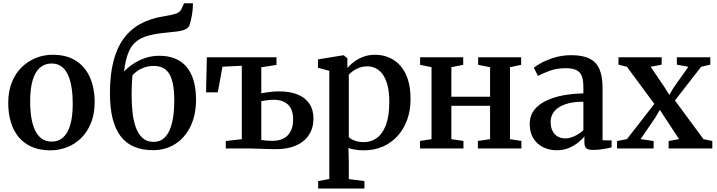

<svg xmlns="http://www.w3.org/2000/svg" viewBox="-20 -884 4268 1143"><path d="M29 -270.5Q29 -341 50.8 -394.8Q72.5 -448.5 110.2 -484.8Q148 -521 195 -539.5Q242 -558 293 -558Q377.5 -558 433 -521.8Q488.5 -485.5 516 -422Q543.5 -358.5 543.5 -276.5Q543.5 -205.5 521.5 -151.5Q499.5 -97.5 462.2 -61.2Q425 -25 377.5 -7Q330 11 279.5 11Q216.5 11 169.2 -9.8Q122 -30.5 91 -68Q60 -105.5 44.5 -157.2Q29 -209 29 -270.5ZM287.5 -41Q328 -41 355.8 -65.8Q383.5 -90.5 398.2 -140.5Q413 -190.5 413 -266.5Q413 -318 406.2 -361.8Q399.5 -405.5 384.8 -438Q370 -470.5 346 -488.2Q322 -506 287 -506Q246.5 -506 218 -481.5Q189.5 -457 174.5 -407Q159.5 -357 159.5 -280.5Q159.5 -228 166.5 -184.2Q173.5 -140.5 188.8 -108.5Q204 -76.5 228.2 -58.8Q252.5 -41 287.5 -41Z M890 10Q826 10 777.8 -10.8Q729.5 -31.5 697.8 -73.5Q666 -115.5 650.2 -179.2Q634.5 -243 634.5 -329.5Q634.5 -435 654.2 -515Q674 -595 713.8 -651Q753.5 -707 814 -740.8Q874.5 -774.5 955.5 -787Q999.5 -794 1025.5 -802.2Q1051.5 -810.5 1060 -830L1076 -864.5H1128.5Q1128.5 -840.5 1125.8 -816.5Q1123 -792.5 1118 -770.8Q1113 -749 1107 -731Q1099.5 -717 1082.5 -709Q1065.5 -701 1039.2 -697.2Q1013 -693.5 978.5 -690.5Q910 -684.5 863.5 -672Q817 -659.5 788 -634.5Q759 -609.5 742.8 -567Q726.5 -524.5 718.5 -458.5Q742.5 -483.5 774.5 -504.8Q806.5 -526 845.5 -539Q884.5 -552 928 -552Q980.5 -552 1021.2 -535.8Q1062 -519.5 1090 -486.5Q1118 -453.5 1132.5 -404.2Q1147 -355 1147 -289.5Q1147 -200 1114.5 -132.5Q1082 -65 1024.2 -27.5Q966.5 10 890 10ZM894 -39.5Q937.5 -39.5 964.8 -69.8Q992 -100 1004.8 -155Q1017.5 -210 1017.5 -284.5Q1017.5 -343.5 1009.5 -383.2Q1001.5 -423 986 -446.8Q970.5 -470.5 948 -481Q925.5 -491.5 896 -491.5Q865.5 -491.5 840.2 -482.8Q815 -474 796.8 -461Q778.5 -448 768.5 -435Q767 -417.5 765.8 -397.8Q764.5 -378 764 -357.5Q763.5 -337 763.5 -316Q763.5 -263.5 769 -214Q774.5 -164.5 788.8 -125.2Q803 -86 828.5 -62.8Q854 -39.5 894 -39.5Z M1624 4Q1612 4 1591 3.5Q1570 3 1546 2.2Q1522 1.5 1500.5 0.8Q1479 0 1466 0H1324V-44.5L1419.5 -55.5V-492.5L1304.5 -487L1276.5 -334.5H1206.5L1211.5 -543H1626V-497.5L1535.5 -483.5V-328.5Q1548.5 -331.5 1565.5 -334Q1582.5 -336.5 1602 -338.2Q1621.5 -340 1641.5 -340Q1705 -340 1750.8 -321.8Q1796.5 -303.5 1821.2 -267.5Q1846 -231.5 1846 -178Q1846 -122 1819.2 -81Q1792.5 -40 1742.8 -18Q1693 4 1624 4ZM1601 -45.5Q1662.5 -45.5 1693.8 -79.2Q1725 -113 1725 -172.5Q1725 -233 1694.2 -261.5Q1663.5 -290 1610 -290Q1590.5 -290 1570.2 -287.5Q1550 -285 1535.5 -282V-50.5Q1548.5 -48.5 1565.5 -47Q1582.5 -45.5 1601 -45.5Z M1874 238.5V194L1940.5 181.5V-462.5L1873 -480.5V-530.5L2020.5 -554.5H2027L2048 -537V-479Q2061.5 -496 2085 -514.2Q2108.5 -532.5 2140.8 -545.2Q2173 -558 2212 -558Q2271 -558 2319 -529.8Q2367 -501.5 2395.5 -442.8Q2424 -384 2424 -291.5Q2424 -228.5 2404.8 -173.5Q2385.5 -118.5 2349 -77Q2312.5 -35.5 2261 -12.2Q2209.5 11 2145.5 11Q2120.5 11 2094.8 7Q2069 3 2054.5 -3L2056.5 79V182L2149.5 194V238.5ZM2146 -38Q2190 -38 2224 -63Q2258 -88 2277.8 -140.8Q2297.5 -193.5 2297.5 -277Q2297.5 -333.5 2287.5 -373.8Q2277.5 -414 2259.5 -439.5Q2241.5 -465 2218 -477Q2194.5 -489 2167.5 -489Q2141.5 -489 2119.8 -481Q2098 -473 2082 -461.5Q2066 -450 2056.5 -439.5V-69Q2064.5 -57.5 2089 -47.8Q2113.5 -38 2146 -38Z M2480.5 0V-45L2549 -55.5V-484L2481 -498V-543H2737.5V-498L2667 -484V-308H2897.5V-484L2826.5 -498V-543H3082.5V-498L3016 -484V-55.5L3084 -45V0H2825V-45L2897.5 -55.5V-254H2667V-55.5L2739 -45V0Z M3294 10.5Q3251 10.5 3214.5 -7Q3178 -24.5 3155.8 -59.2Q3133.5 -94 3133.5 -146Q3133.5 -195 3160.2 -229.2Q3187 -263.5 3232.5 -285Q3278 -306.5 3335 -316.8Q3392 -327 3453 -328V-365Q3453 -405 3444 -429.8Q3435 -454.5 3412.2 -466.2Q3389.5 -478 3347.5 -478Q3292 -478 3249.5 -461.5Q3207 -445 3182.5 -432.5L3158 -481Q3170.5 -492 3203 -509.8Q3235.5 -527.5 3281.5 -541.5Q3327.5 -555.5 3380.5 -555.5Q3449 -555.5 3489.8 -535Q3530.5 -514.5 3548.8 -471.8Q3567 -429 3567 -362V-49L3621 -48V-6.5Q3610 -3.5 3591.5 0Q3573 3.5 3552.2 6Q3531.5 8.5 3513 8.5Q3484 8.5 3471.5 0Q3459 -8.5 3459 -37.5V-71.5Q3447.5 -57 3424.2 -37.5Q3401 -18 3368 -3.8Q3335 10.5 3294 10.5ZM3346 -60Q3371.5 -60 3401 -74Q3430.5 -88 3453 -109V-278.5Q3387.5 -278.5 3344.2 -263Q3301 -247.5 3279.5 -220.8Q3258 -194 3258 -159.5Q3258 -126 3269.5 -104Q3281 -82 3300.8 -71Q3320.5 -60 3346 -60Z M3712.5 -56 3875.5 -265.5 3712 -486.5 3662 -499V-543H3919V-499L3853.5 -486.5L3935.5 -365.5L3964.5 -319L3991 -363.5L4078 -486.5L4009.5 -499V-543H4208.5V-499L4154 -486.5L3998 -286L4168 -55.5L4220.5 -44.5V0H3960.5V-44.5L4022.5 -56L3940.5 -180.5L3908 -230L3880.5 -183L3793.5 -56L3871 -44.5V0H3653.5V-44.5Z"/></svg>

Font: Merriweather 48pt SemiBold
Style: Regular
Weight: 600
Version: Version 2.100